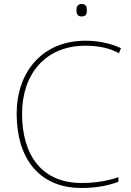

<svg xmlns="http://www.w3.org/2000/svg" viewBox="-20 -927 654 957"><path d="M386 -907C366 -907 361 -892 361 -876C361 -859 366 -845 386 -845C410 -845 413 -859 413 -876C413 -892 410 -907 386 -907ZM405 -699C460 -699 516 -692 573 -662L583 -687C528 -712 470 -724 405 -724C191 -724 63 -568 63 -360C63 -139 174 10 386 10C465 10 526 -4 570 -21V-44C522 -27 463 -15 386 -15C189 -15 90 -153 90 -360C90 -555 204 -699 405 -699Z"/></svg>

Font: Noto Sans Arabic Thin
Style: Regular
Weight: 100
Designer: Monotype Design Team, Nadine Chahine, Nizar Qandah and Khaled Hosny
Foundry: Monotype Imaging Inc.
Version: Version 2.012